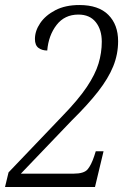

<svg xmlns="http://www.w3.org/2000/svg" viewBox="-26 -744 518 764"><path d="M-6 0 8 -58 223 -283Q286 -348 319.5 -398Q353 -448 366 -491Q379 -534 379 -578Q379 -626 355 -656Q331 -686 286 -686Q231 -686 199 -644.5Q167 -603 162 -543Q141 -543 127 -553.5Q113 -564 113 -589Q113 -621 134 -652Q155 -683 194.5 -703.5Q234 -724 290 -724Q366 -724 405 -685Q444 -646 444 -580Q444 -528 424.5 -480Q405 -432 364.5 -380Q324 -328 259 -264L57 -53H267Q308 -53 322.5 -70Q337 -87 349 -123L355 -142H386L352 0Z"/></svg>

Font: Noto Serif Tamil Condensed Light
Style: Italic
Weight: 300
Width: 3
Italic angle: -12°
Designer: Indian Type Foundry, Tom Grace, and the Monotype Design Team
Foundry: Monotype Imaging Inc.
Version: Version 2.003; ttfautohint (v1.8.4.7-5d5b)